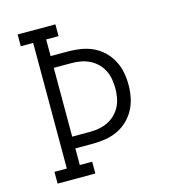

<svg xmlns="http://www.w3.org/2000/svg" viewBox="-109 -825 819 914"><g transform="rotate(-15 300.0 -367.5)"><path d="M62 0V-58H123V-677H62V-735H248V-677H187V-595H274Q305 -595 336 -590Q367 -585 395 -572Q423 -559 446 -537Q469 -515 483.5 -487.5Q498 -460 504 -429.5Q510 -399 510 -368Q510 -336 504 -305.5Q498 -275 483.5 -247.5Q469 -220 446 -198Q423 -176 395 -163Q367 -150 336 -145Q305 -140 274 -140H187V-58H248V0ZM187 -198H274Q297 -198 319.5 -202Q342 -206 362.5 -216Q383 -226 399.5 -242Q416 -258 426.5 -278.5Q437 -299 441 -322Q445 -345 445 -368Q445 -390 441 -413Q437 -436 426.5 -456.5Q416 -477 399.5 -493Q383 -509 362.5 -519Q342 -529 319.5 -533Q297 -537 274 -537H187Z"/></g></svg>

Font: Iosevka Curly Slab LtEx
Style: Regular
Weight: 300
Width: 7
Monospace: yes
Designer: Belleve Invis
Foundry: Belleve Invis
Version: Version 11.1.0; ttfautohint (v1.8.3)